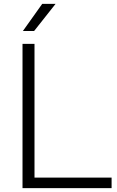

<svg xmlns="http://www.w3.org/2000/svg" viewBox="-20 -965 601 985"><path d="M95.5 0V-740H157V-54H552.5V0ZM97.5 -806 196.5 -945H265L155 -806Z"/></svg>

Font: Encode Sans SemiExpanded Light
Style: Regular
Weight: 300
Width: 6
Designer: Multiple Designers
Foundry: Impallari Type
Version: Version 3.002